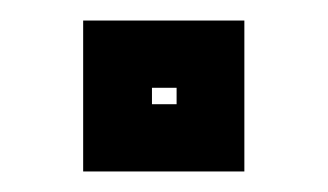

<svg xmlns="http://www.w3.org/2000/svg" viewBox="-20 -461 319 187"><path d="M61 -294V-441H218V-294ZM128 -359.5H152V-375.5H128Z"/></svg>

Font: Tourney
Style: Bold
Weight: 700
Designer: Tyler Finck
Foundry: Etcetera Type Co
Version: Version 1.015